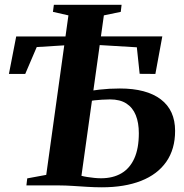

<svg xmlns="http://www.w3.org/2000/svg" viewBox="-20 -790 782 818"><path d="M414 8Q384.5 8 352 6Q319.5 4 289.2 2Q259 0 234.5 0H92.5L96 -30L177 -45L271.5 -724.5L205.5 -739.5L209.5 -769.5H498L494.5 -739.5L422.5 -724.5L327 -41Q338 -38 352.5 -35.8Q367 -33.5 382.2 -32Q397.5 -30.5 410.5 -30.5Q461 -30.5 497 -51.5Q533 -72.5 552.2 -115Q571.5 -157.5 571.5 -222.5Q571.5 -267 558.5 -299.2Q545.5 -331.5 518.5 -349Q491.5 -366.5 448.5 -366.5Q431.5 -366.5 413.5 -365.2Q395.5 -364 381.8 -362.5Q368 -361 362 -359.5L365 -403Q383.5 -406 404 -408.2Q424.5 -410.5 446.2 -411.8Q468 -413 490.5 -413Q604 -413 665 -366.8Q726 -320.5 726 -232.5Q726 -154.5 688.5 -100.8Q651 -47 581 -19.5Q511 8 414 8ZM18 -475 49 -634.5 671.5 -635 642 -475 575 -475.5 563 -588.5 337.5 -602 136.5 -589.5 87.5 -475Z"/></svg>

Font: Merriweather 96pt
Style: Bold Italic
Weight: 700
Italic angle: -7.8°
Version: Version 2.101